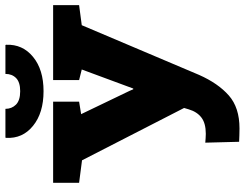

<svg xmlns="http://www.w3.org/2000/svg" viewBox="-122 -814 946 743"><g transform="rotate(-90 351.5 -443.0)"><path d="M225.6 10.3Q213.4 10.3 198.5 9.8Q183.6 9.3 173.8 8.8L170.4 -122.1Q175.8 -121.6 187.3 -120.8Q198.7 -120.1 204.6 -120.1Q245.6 -120.1 267.8 -137.2Q290 -154.3 299.3 -186L304.7 -204.1L102.1 -599.1L15.1 -610.4V-710.9H329.1V-610.4L280.8 -602.5L371.1 -414.6L377 -400.9H379.9L453.6 -600.1L412.6 -610.4V-710.9H702.6V-610.4L625 -600.1L432.6 -146Q399.9 -72.3 353 -31Q306.2 10.3 225.6 10.3ZM369.6 -748Q285.6 -748 235.6 -788.6Q185.5 -829.1 189 -892.6L189.9 -895.5H301.3Q301.3 -871.1 317.6 -854.7Q334 -838.4 369.6 -838.4Q404.3 -838.4 420.4 -854.2Q436.5 -870.1 436.5 -895.5H548.3L549.3 -892.6Q551.8 -829.1 502.4 -788.6Q453.1 -748 369.6 -748Z"/></g></svg>

Font: Roboto Slab Black
Style: Regular
Weight: 900
Designer: Google
Version: Version 2.000; ttfautohint (v1.8.1.43-b0c9)